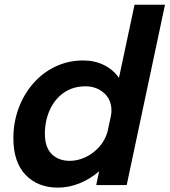

<svg xmlns="http://www.w3.org/2000/svg" viewBox="-20 -802 735 832"><path d="M231 11Q144 11 91 -44Q38 -99 38 -203Q38 -271.5 60.5 -332.5Q83 -393.5 123.8 -440.2Q164.5 -487 220 -513.5Q275.5 -540 341 -540Q390.5 -540 430.8 -520Q471 -500 495.5 -464.5L563 -781.5H695L529 0H397L409.5 -60Q371.5 -26.5 325.2 -7.8Q279 11 231 11ZM174.5 -222Q174.5 -164 204 -134.5Q233.5 -105 282.5 -105Q317 -105 350.8 -121Q384.5 -137 410 -165.5Q435.5 -194 446 -231.5L461 -301.5Q463 -314.5 463 -323Q463 -371 430 -399.5Q397 -428 351 -428Q296 -428 256.2 -400Q216.5 -372 195.5 -325Q174.5 -278 174.5 -222Z"/></svg>

Font: Epilogue SemiBold
Style: Italic
Weight: 600
Italic angle: -12°
Designer: Tyler Finck
Foundry: Etcetera Type Co
Version: Version 2.111; ttfautohint (v1.8.3)